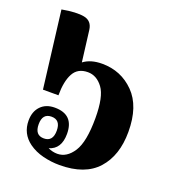

<svg xmlns="http://www.w3.org/2000/svg" viewBox="-121 -734 759 839"><g transform="rotate(20 258.5 -315.0)"><path d="M483 -229Q483 -348 422.5 -409Q362 -470 274 -470Q221 -470 188 -445L170 -589Q165 -630 128 -637Q91 -644 25 -632L69 -275H141Q141 -340 161 -377Q181 -414 228 -414Q269 -414 298 -375Q327 -336 327 -236Q327 -126 297 -79.5Q267 -33 223 -33Q201 -33 180 -43Q234 -59 234 -129Q234 -219 145 -219Q104 -219 80 -194Q56 -169 56 -127Q56 -66 105 -30Q134 -9 172 0.5Q210 10 249 10Q367 10 425 -54.5Q483 -119 483 -229ZM145 -76Q103 -76 103 -127Q103 -177 145 -177Q187 -177 187 -127Q187 -76 145 -76Z"/></g></svg>

Font: Noto Serif Thai Condensed Extra
Style: Regular
Weight: 800
Width: 3
Designer: Monotype Design Team
Foundry: Monotype Imaging Inc.
Version: Version 1.901